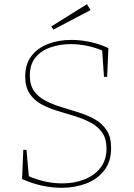

<svg xmlns="http://www.w3.org/2000/svg" viewBox="-20 -888 638 914"><path d="M122 -528Q122 -482 143 -453.5Q164 -425 198.5 -407.5Q233 -390 274.5 -377.5Q316 -365 357 -352Q398 -339 432.5 -319.5Q467 -300 488 -267.5Q509 -235 509 -183Q509 -119 476.5 -77Q444 -35 390.5 -14.5Q337 6 273 6Q227 6 179 -4.5Q131 -15 85 -36L91 -175H106L118 -41L113 -51Q153 -33 194.5 -24Q236 -15 276 -15Q333 -15 381 -33.5Q429 -52 458 -89Q487 -126 487 -181Q487 -228 466 -257.5Q445 -287 410.5 -305Q376 -323 335 -335.5Q294 -348 252.5 -360.5Q211 -373 176.5 -392Q142 -411 121 -442.5Q100 -474 100 -524Q100 -582 129 -620.5Q158 -659 208 -678.5Q258 -698 320 -698Q363 -698 408 -688.5Q453 -679 496 -659L490 -522H475L466 -653L474 -644Q440 -660 399 -669Q358 -678 317 -678Q267 -678 222 -663Q177 -648 149.5 -615Q122 -582 122 -528ZM234 -747 224 -762 394 -868 411 -840Z"/></svg>

Font: Bitter Thin Thin
Style: Regular
Weight: 250
Version: Version 2.002